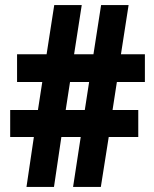

<svg xmlns="http://www.w3.org/2000/svg" viewBox="-20 -734 605 754"><path d="M439 -412 422 -302H523V-196H407L376 0H267L297 -196H221L192 0H84L113 -196H20V-302H129L146 -412H47V-521H163L193 -714H301L271 -521H347L377 -714H485L455 -521H549V-412ZM238 -302H313L330 -412H255Z"/></svg>

Font: Noto Sans Thai Cond ExtBd
Style: Regular
Weight: 800
Width: 3
Designer: Monotype Design Team
Foundry: Monotype Imaging Inc.
Version: Version 2.002; ttfautohint (v1.8.4.7-5d5b)